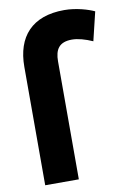

<svg xmlns="http://www.w3.org/2000/svg" viewBox="-91 -852 620 928"><g transform="rotate(-10 219.0 -388.0)"><path d="M219 -558V21H54V-560C54 -708 133 -797 291 -797C350 -797 408 -779 438 -765L404 -624C368 -640 332 -650 303 -650C240 -650 219 -616 219 -558Z"/></g></svg>

Font: Repo ExtraBold
Style: Bold
Weight: 700
Designer: Stefan Peev
Foundry: Context Ltd
Version: Version 1.502